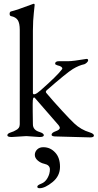

<svg xmlns="http://www.w3.org/2000/svg" viewBox="-20 -725 519 1020"><path d="M190.9 274.9Q177.7 274.9 178.2 266.6Q178.2 258.8 198.7 251Q219.7 243.2 232.4 220.7Q245.1 198.2 245.1 174.8Q245.1 151.4 214.8 145Q196.3 141.1 180.7 127.9Q165 114.3 165 97.7Q165 81.1 177.7 68.8Q190.4 56.6 210.9 57.1Q247.1 57.1 272.9 85Q298.8 112.3 298.8 161.1Q298.8 210 259.3 242.2Q219.7 274.4 190.9 274.9ZM344.2 -399.9Q366.7 -399.9 439.9 -412.1Q447.8 -412.1 448.2 -405.3Q448.2 -398.9 441.4 -392.6Q434.6 -386.2 428.2 -383.8Q399.4 -377.9 367.2 -358.4Q335 -338.9 230 -247.1Q218.8 -238.3 227.1 -230Q263.2 -187 309.6 -136.7Q356 -86.4 374 -69.8Q410.2 -35.6 456.1 -22Q479 -14.6 479 -4.9Q479 4.9 459 4.9L276.9 0Q253.9 0 253.9 -8.8Q253.9 -20 275.9 -27.8Q297.9 -35.6 297.9 -45.9Q297.9 -50.8 291 -60.1L165 -205.1Q163.1 -208 159.2 -206.5Q155.3 -205.1 154.3 -192.4Q153.3 -179.7 153.8 -133.8Q153.8 -87.9 154.8 -64.9Q154.8 -34.2 189.9 -23.9Q212.9 -16.6 212.9 -6.8Q212.9 2.9 189.9 2.9L120.1 -2L42 2.9Q19 2.9 19 -6.3Q19 -15.6 37.1 -21.5Q55.2 -27.3 62 -32.2Q85 -42 85 -64.9V-565.9Q85 -601.1 74.7 -617.7Q64 -634.3 39.1 -639.2Q31.2 -640.6 31.2 -651.4Q31.2 -662.1 38.1 -664.1Q67.9 -670.9 155.8 -704.1H157.2L158.2 -705.1Q164.1 -705.1 164.1 -698.7Q164.1 -692.4 159.7 -656.2Q155.3 -620.1 154.8 -562V-231Q154.8 -222.2 165 -224.6Q175.3 -227.1 195.8 -245.1Q285.6 -324.2 310.1 -357.9Q311 -358.9 311 -360.8Q311 -372.1 285.2 -377.9Q272.9 -381.8 272.9 -386.2Q272.9 -400.4 294.9 -399.9Z"/></svg>

Font: EBGaramond
Style: Regular
Weight: 400
Version: Version 000.012g